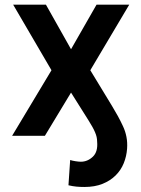

<svg xmlns="http://www.w3.org/2000/svg" viewBox="-20 -565 588 799"><path d="M30.5 0 194.2 -272.7 34.8 -545.5H171.2L275.6 -360.1L381.7 -545.5H517.8L355.8 -272.7L446 -124.3Q458.5 -103.7 470 -82.9Q481.5 -62.1 491.8 -39.8Q501.8 -18.5 506.2 4.6Q510.7 27.7 508.9 53.3Q506.7 85.2 495 114.2Q483.3 143.1 461.1 165.1Q438.9 187.1 406.6 200.1Q374.3 213.1 331.3 213.1Q313.2 213.1 297.9 211.6Q282.7 210.2 264.9 206L272 100.9Q275.9 102.3 281.6 103.5Q287.3 104.8 293.5 105.8Q299.7 106.9 305.8 107.4Q311.8 108 316.4 108Q344.5 108 366.5 87Q388.1 66.4 384.2 24.1Q384.2 14.6 382.1 5.1Q380 -4.3 375.5 -14.7Q371.1 -25.2 364.2 -37.5Q357.2 -49.7 348 -64.6L275.6 -179.7L166.9 0Z"/></svg>

Font: Inter P Semi Bold
Style: Regular
Weight: 600
Designer: Rasmus Andersson
Foundry: rsms
Version: Version 3.018;git-588b23468